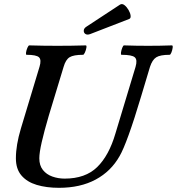

<svg xmlns="http://www.w3.org/2000/svg" viewBox="-20 -885 846 918"><path d="M262 13Q202 13 155.5 -1Q109 -15 82.5 -46Q56 -77 56 -128Q56 -160 62 -195.5Q68 -231 80 -271L169 -566Q179 -599 166.5 -611Q154 -623 107 -623Q103 -623 104.5 -634Q106 -645 111 -656.5Q116 -668 120 -668Q154 -667 187.5 -666.5Q221 -666 255 -666Q289 -666 322.5 -666.5Q356 -667 390 -668Q395 -668 393 -656.5Q391 -645 386 -634Q381 -623 377 -623Q332 -623 313 -611.5Q294 -600 284 -565L213 -331Q191 -256 179.5 -205.5Q168 -155 168 -128Q168 -94 185 -72.5Q202 -51 230 -41Q258 -31 289 -31Q388 -31 444.5 -86Q501 -141 532 -247L628 -565Q638 -599 624.5 -611Q611 -623 561 -623Q557 -623 558.5 -634Q560 -645 564.5 -656.5Q569 -668 573 -668Q602 -667 630.5 -666.5Q659 -666 688 -666Q717 -666 745.5 -666.5Q774 -667 802 -668Q807 -668 805.5 -656.5Q804 -645 799.5 -634Q795 -623 791 -623Q746 -623 727 -611Q708 -599 697 -565L655 -425Q621 -311 595 -239.5Q569 -168 552 -139Q511 -66 437.5 -26.5Q364 13 262 13ZM411 -722Q397 -717 388.5 -722.5Q380 -728 380.5 -739Q381 -750 394 -758L554 -863Q564 -869 575 -860.5Q586 -852 594.5 -837.5Q603 -823 604.5 -810Q606 -797 597 -794Z"/></svg>

Font: Junicode VF
Style: Italic
Weight: 400
Italic angle: -11°
Designer: Peter S. Baker
Version: Version 2.209